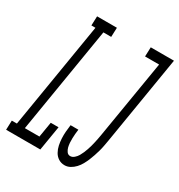

<svg xmlns="http://www.w3.org/2000/svg" viewBox="-209 -854 917 982"><g transform="rotate(30 249.5 -363.5)"><path d="M-34 0 -32 -55H-2L101 -680H77L79 -735H196L194 -680H148L45 -55H131L146 -145H192L168 0ZM315 8Q295 8 279 -2Q263 -12 253.5 -29Q244 -46 240 -65Q236 -84 235 -104Q234 -124 235.5 -144Q237 -164 240 -185H286Q284 -171 283 -158Q282 -145 281.5 -132Q281 -119 282 -105.5Q283 -92 286 -80Q289 -68 296.5 -57.5Q304 -47 317 -47Q329 -47 340 -56.5Q351 -66 357.5 -77.5Q364 -89 369 -100.5Q374 -112 378 -124Q382 -136 385.5 -148.5Q389 -161 391.5 -173Q394 -185 396.5 -197Q399 -209 401 -222L477 -680H394L396 -735H533L447 -213Q444 -196 441 -179.5Q438 -163 433.5 -147Q429 -131 423.5 -114.5Q418 -98 411.5 -82.5Q405 -67 396.5 -51.5Q388 -36 375.5 -22.5Q363 -9 347.5 -0.5Q332 8 315 8Z"/></g></svg>

Font: Iosevka Curly Slab Light
Style: Italic
Weight: 300
Italic angle: -9°
Monospace: yes
Designer: Belleve Invis
Foundry: Belleve Invis
Version: Version 22.1.2; ttfautohint (v1.8.4)